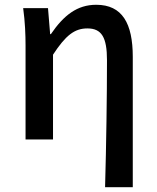

<svg xmlns="http://www.w3.org/2000/svg" viewBox="-20 -584 656 804"><path d="M420 200H536V-346C536 -486 492 -564 383 -564C303 -564 247 -520 193 -441H190L181 -550H77C85 -492 87 -438 87 -394V0H202V-355C255 -436 292 -465 346 -465C406 -465 428 -427 428 -332C428 -183 425 23 420 200Z"/></svg>

Font: Noto Sans JP Medium
Style: Regular
Weight: 500
Designer: Ryoko NISHIZUKA  (kana, bopomofo & ideographs); Paul D. Hunt (Latin, Greek & Cyrillic); Sandoll Communications , Soo-you
Foundry: Adobe
Version: Version 2.002;hotconv 1.0.116;makeotfexe 2.5.65601